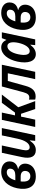

<svg xmlns="http://www.w3.org/2000/svg" viewBox="1239 -1831 602 3120"><g transform="rotate(-90 1540.0 -271.0)"><path d="M233 10C352 10 420 -49 437 -128C451 -193 429 -255 355 -276V-279C423 -294 462 -328 474 -385C494 -483 425 -552 309 -552C164 -552 73 -444 41 -293C8 -132 52 10 233 10ZM300 -462C345 -462 367 -433 357 -388C348 -345 311 -323 249 -323H170C199 -422 247 -462 300 -462ZM237 -79C166 -79 140 -137 152 -236H231C299 -236 330 -202 321 -147C313 -104 282 -79 237 -79Z M660 10C726 10 771 -24 815 -88H819L811 0H904L1019 -542H900L846 -288C820 -164 769 -90 707 -90C656 -90 650 -138 665 -210L736 -542H617L547 -215C516 -71 556 10 660 10Z M1037 0H1156L1205 -230H1251L1328 0H1457L1357 -275L1563 -542H1429L1270 -328H1225L1271 -542H1152Z M1532 7C1620 7 1673 -42 1705 -159L1784 -445H1909L1814 0H1933L2048 -542H1695L1601 -191C1580 -117 1554 -96 1515 -96C1503 -96 1491 -98 1481 -102V-1C1495 4 1512 7 1532 7Z M2220 10C2281 10 2330 -25 2370 -78H2374L2367 0H2460L2575 -542H2480L2453 -470H2449C2427 -522 2387 -552 2329 -552C2215 -552 2132 -440 2099 -289C2062 -119 2102 10 2220 10ZM2269 -89C2212 -89 2193 -158 2218 -274C2240 -381 2287 -452 2349 -452C2411 -453 2426 -376 2403 -271C2378 -162 2329 -89 2269 -89Z M2816 10C2935 10 3003 -49 3020 -128C3034 -193 3012 -255 2938 -276V-279C3006 -294 3045 -328 3057 -385C3077 -483 3008 -552 2892 -552C2747 -552 2656 -444 2624 -293C2591 -132 2635 10 2816 10ZM2883 -462C2928 -462 2950 -433 2940 -388C2931 -345 2894 -323 2832 -323H2753C2782 -422 2830 -462 2883 -462ZM2820 -79C2749 -79 2723 -137 2735 -236H2814C2882 -236 2913 -202 2904 -147C2896 -104 2865 -79 2820 -79Z"/></g></svg>

Font: Noto Sans SemiCondensed SemiBold
Style: Italic
Weight: 600
Width: 4
Italic angle: -12°
Designer: Monotype Design Team
Foundry: Monotype Imaging Inc.
Version: Version 2.013